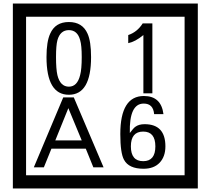

<svg xmlns="http://www.w3.org/2000/svg" viewBox="-20 -980 1195 1090"><path d="M1103 90H53V-960H1103ZM1028 15V-885H128V15ZM497 -656Q497 -442 371 -442Q244 -442 244 -656Q244 -744 265 -789Q294 -855 371 -855Q448 -855 477 -789Q497 -745 497 -656ZM444 -656Q444 -723 435 -752Q420 -809 371 -809Q322 -809 306 -752Q298 -723 298 -656Q298 -587 306 -553Q322 -488 371 -488Q419 -488 435 -554Q444 -587 444 -656ZM845 -450H794V-781Q748 -743 708 -735V-781Q759 -798 790 -847H845ZM568 -30H510L467 -136H272L229 -30H172L339 -427H399ZM444 -183 368 -366 294 -183ZM919 -149Q919 -91 886.5 -56.5Q854 -22 795 -22Q711 -22 684 -73Q663 -111 663 -219Q663 -435 797 -435Q895 -435 908 -332H855Q850 -392 796 -392Q713 -392 717 -225Q738 -253 748 -260Q768 -275 801 -275Q919 -275 919 -149ZM862 -149Q862 -233 793 -233Q723 -233 723 -149Q723 -65 793 -65Q862 -65 862 -149Z"/></svg>

Font: Unicode BMP Fallback SIL
Style: Regular
Weight: 400
Foundry: NRSI, SIL International
Version: Version 5.1 Based on Unicode 5.1